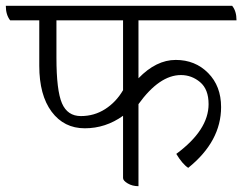

<svg xmlns="http://www.w3.org/2000/svg" viewBox="-45 -620 833 660"><path d="M431 -550V-351Q492 -414 559 -414Q626 -414 670.5 -369Q715 -324 715 -252Q715 -134 602 -43Q582 -56 561 -91Q672 -173 672 -262Q672 -313 643 -337.5Q614 -362 577 -362Q503 -362 431 -262V20Q410 20 394 10.5Q378 1 378 -8V-222Q318 -179 246.5 -179Q175 -179 132.5 -236Q90 -293 90 -394V-550H-10Q-25 -569 -25 -600H753Q768 -582 768 -550ZM149 -550V-422Q149 -309 168 -265Q187 -221 233 -221Q279 -221 316.5 -245Q354 -269 378 -310V-550Z"/></svg>

Font: Karma Light
Style: Regular
Weight: 300
Designer: Joana Correia
Foundry: Indian Type Foundry
Version: Version 1.202;PS 1.0;hotconv 1.0.78;makeotf.lib2.5.61930; tt